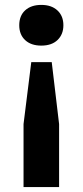

<svg xmlns="http://www.w3.org/2000/svg" viewBox="-20 -573 337 783"><path d="M107.5 -319.5H191L221 -67V190H76V-67ZM148.5 -553Q190 -553 214.2 -530.5Q238.5 -508 238.5 -470Q238.5 -433 214.8 -410Q191 -387 148.5 -387Q106.5 -387 82.5 -409.5Q58.5 -432 58.5 -470Q58.5 -509 82.8 -531Q107 -553 148.5 -553Z"/></svg>

Font: Encode Sans SemiExpanded SemiBold
Style: Regular
Weight: 600
Width: 6
Designer: Multiple Designers
Foundry: Impallari Type
Version: Version 3.002